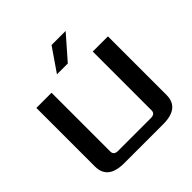

<svg xmlns="http://www.w3.org/2000/svg" viewBox="-221 -1066 1252 1252"><g transform="rotate(-45 405.0 -440.0)"><path d="M75 -120V-660H215V-117Q215 -85 255 -85H555Q595 -85 595 -117V-660H735V-120Q735 0 585 0H225Q75 0 75 -120ZM325 -720 435 -880H565L425 -720Z"/></g></svg>

Font: Xolonium
Style: Regular
Weight: 400
Designer: Severin Meyer
Version: Version 4.2